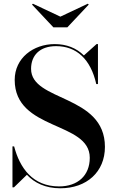

<svg xmlns="http://www.w3.org/2000/svg" viewBox="-20 -997 622 1032"><path d="M304.5 -907.5 157 -977 152 -972.5 267 -850H342L457 -972.5L452 -977ZM55 10 124.5 -57.5C166 -13.5 224 15 304.5 15C445.5 15 544 -72.5 544 -207.5C544 -491 147 -449.5 147 -627C147 -699 193.5 -749 281.5 -749C391 -749 467.5 -679 497.5 -545H506.5V-760H499L431 -699C390.5 -739 337.5 -760 274 -760C159 -760 59 -685 59 -567.5C59 -292.5 462.5 -346.5 462.5 -149C462.5 -53.5 398 5 297.5 5C155.5 5 86 -95 56 -210H47V10Z"/></svg>

Font: Bodoni* 24pt Medium
Style: Regular
Weight: 500
Version: Version 2.3